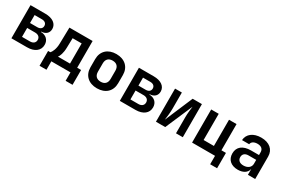

<svg xmlns="http://www.w3.org/2000/svg" viewBox="79 -1590 4042 2761"><g transform="rotate(30 2100.0 -210.0)"><path d="M337 0C461 0 539 -61 539 -157C539 -237 484 -289 400 -291V-297C474 -299 520 -342 520 -409C520 -495 444 -550 323 -550H77V0ZM199 -456H320C369 -456 399 -431 399 -390C399 -349 369 -324 320 -324H199ZM199 -242H330C384 -242 417 -214 417 -168C417 -122 384 -94 330 -94H199Z M740 140V0H1058V140H1173V-106H1108V-550H723L717 -282C716 -192 685 -129 662 -106H625V140ZM789 -106C808 -129 834 -192 835 -282L839 -441H989V-106Z M1500 9C1641 9 1730 -76 1730 -207V-344C1730 -474 1641 -559 1500 -559C1359 -559 1270 -474 1270 -343V-207C1270 -76 1359 9 1500 9ZM1500 -100C1434 -100 1395 -137 1395 -207V-343C1395 -413 1434 -450 1500 -450C1566 -450 1605 -413 1605 -343V-207C1605 -137 1566 -100 1500 -100Z M2137 0C2261 0 2339 -61 2339 -157C2339 -237 2284 -289 2200 -291V-297C2274 -299 2320 -342 2320 -409C2320 -495 2244 -550 2123 -550H1877V0ZM1999 -456H2120C2169 -456 2199 -431 2199 -390C2199 -349 2169 -324 2120 -324H1999ZM1999 -242H2130C2184 -242 2217 -214 2217 -168C2217 -122 2184 -94 2130 -94H1999Z M2631 0 2825 -450C2819 -405 2810 -325 2810 -271V0H2923V-550H2769L2573 -89C2581 -139 2590 -225 2590 -279V-550H2477V0Z M3573 140V-115H3498V-550H3373V-115H3202V-550H3077V0H3458V140Z M3905 -560C3775 -560 3687 -493 3681 -390H3800C3804 -430 3844 -456 3901 -456C3964 -456 4000 -426 4000 -372V-326H3868C3734 -326 3656 -264 3656 -156C3656 -54 3725 10 3839 10C3927 10 3988 -29 4002 -93H4004V0H4125V-373C4125 -489 4040 -560 3905 -560ZM3880 -83C3818 -83 3781 -114 3781 -166C3781 -216 3815 -246 3871 -246H4000V-180C4000 -122 3950 -83 3880 -83Z"/></g></svg>

Font: Tekne LDO
Style: Bold
Weight: 700
Monospace: yes
Designer: Alessio Laiso, Mario Rullo, Paolo Rosset
Foundry: Alessio Laiso
Version: Version 1.000;hotconv 1.0.109;makeotfexe 2.5.65596